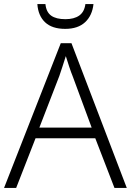

<svg xmlns="http://www.w3.org/2000/svg" viewBox="-20 -931 648 951"><path d="M547 0 452 -246H156L60 0H0L281 -717H334L608 0ZM339 -556Q333 -570 323 -600Q313 -630 306 -653Q298 -626 289 -600Q280 -574 274 -555L175 -299H434ZM443 -911Q437 -854 401.5 -821Q366 -788 303 -788Q238 -788 203.5 -820.5Q169 -853 165 -911H205Q209 -871 233.5 -853.5Q258 -836 304 -836Q347 -836 372.5 -854Q398 -872 403 -911Z"/></svg>

Font: Noto Sans Arabic Light
Style: Regular
Weight: 300
Designer: Monotype Design Team, Nadine Chahine, Nizar Qandah and Khaled Hosny
Foundry: Monotype Imaging Inc.
Version: Version 2.012; ttfautohint (v1.8.4.7-5d5b)